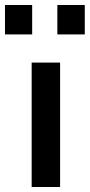

<svg xmlns="http://www.w3.org/2000/svg" viewBox="-51 -750 360 770"><path d="M-31 -612V-730H78V-612ZM179 -612V-730H289V-612ZM76 0V-499H190V0Z"/></svg>

Font: TypoPRO Titillium Text
Style: 800 wt
Weight: 800
Designer: Accademia di Belle Arti di Urbino and others
Foundry: Accademia di Belle Arti di Urbino and others.
Version: Version 25.000